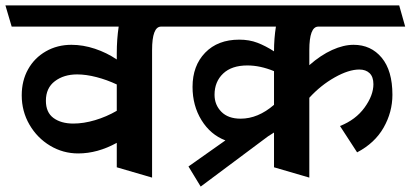

<svg xmlns="http://www.w3.org/2000/svg" viewBox="-40 -600 1512 707"><path d="M553 -502Q520 -502 520 -415V54L390 16V-74Q319 -35 248 -35Q192 -35 144.5 -63.5Q97 -92 68.5 -141Q40 -190 40 -249Q40 -303 63.5 -345Q87 -387 129 -411Q171 -435 223 -435Q266 -435 309.5 -420.5Q353 -406 390 -381V-404Q390 -455 397 -502H3L-20 -580H619L641 -502ZM390 -192V-289Q354 -306 315.5 -316Q277 -326 244 -326Q195 -326 162 -301Q129 -276 129 -229Q129 -186 157 -165.5Q185 -145 230 -145Q268 -145 310 -157.5Q352 -170 390 -192Z M1405 -251Q1405 -187 1372.5 -130Q1340 -73 1275 -39L1212 -136Q1270 -159 1302.5 -204Q1335 -249 1335 -290Q1335 -317 1321 -330.5Q1307 -344 1283 -344Q1244 -344 1192.5 -315Q1141 -286 1099 -240V54L969 16V-112L947 -98L699 87L654 13L790 -83Q735 -104 702 -157.5Q669 -211 669 -280Q669 -358 715.5 -406Q762 -454 841 -454Q878 -454 908 -442.5Q938 -431 969 -411Q969 -458 976 -502H624L601 -580H1430L1452 -502H1132Q1099 -502 1099 -415V-360Q1141 -397 1183 -416Q1225 -435 1262 -435Q1326 -435 1365.5 -387.5Q1405 -340 1405 -251ZM846 -163Q910 -163 969 -214V-338Q918 -359 871 -359Q813 -359 781.5 -329Q750 -299 750 -251Q750 -214 775 -188.5Q800 -163 846 -163Z"/></svg>

Font: Sumana
Style: Bold
Weight: 700
Designer: Cyreal, Alexei Vanyashin (Devanagari), Olga Karpushina (Latin)
Foundry: Cyreal
Version: Version 1.015;PS 001.015;hotconv 1.0.70;makeotf.lib2.5.58329